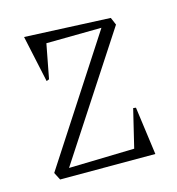

<svg xmlns="http://www.w3.org/2000/svg" viewBox="-72 -477 499 541"><g transform="rotate(-15 177.5 -207.0)"><path d="M27.8 -22 262.2 -382.8 101.1 -380.9 82 -280.8 74.2 -277.8 44.9 -414.1 294.9 -402.8 304.2 -380.9 71.8 -24.9 263.2 -29.8 290 -141.1 297.9 -140.1 316.9 0H39.1Z"/></g></svg>

Font: Halibut Cnd Thin
Style: Regular
Weight: 250
Width: 3
Designer: Matteo Maggi
Foundry: Collletttivo
Version: Version 3.080 | FøM Fix